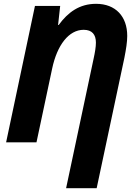

<svg xmlns="http://www.w3.org/2000/svg" viewBox="-20 -745 709 1005"><path d="M470 -438 326 240H486L631 -442C640 -488 646 -525 646 -557C646 -659 585 -725 483 -725C396 -725 336 -681 287 -614H284L295 -714H163L12 0H171L253 -386C279 -509 340 -589 418 -589C462 -589 482 -564 482 -522C482 -499 477 -470 470 -438Z"/></svg>

Font: Noto Sans SemiCondensed ExtraBold
Style: Italic
Weight: 800
Width: 4
Italic angle: -12°
Designer: Monotype Design Team
Foundry: Monotype Imaging Inc.
Version: Version 2.013